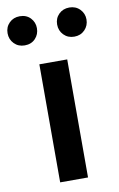

<svg xmlns="http://www.w3.org/2000/svg" viewBox="-126 -839 549 889"><g transform="rotate(-10 148.5 -395.0)"><path d="M83 0V-555H214V0ZM32 -653Q2 -653 -17.5 -673Q-37 -693 -37 -722Q-37 -751 -17.5 -770.5Q2 -790 32 -790Q63 -790 82 -770Q101 -750 101 -722Q101 -693 82 -673Q63 -653 32 -653ZM265 -653Q235 -653 215.5 -673Q196 -693 196 -722Q196 -751 215.5 -770.5Q235 -790 265 -790Q295 -790 314.5 -770Q334 -750 334 -722Q334 -693 314.5 -673Q295 -653 265 -653Z"/></g></svg>

Font: Noto Sans HK SemiBold
Style: Regular
Weight: 600
Version: Version 2.004-H2;hotconv 1.0.118;makeotfexe 2.5.65603